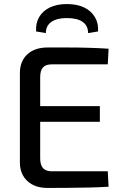

<svg xmlns="http://www.w3.org/2000/svg" viewBox="-20 -925 603 946"><path d="M214 -691Q264 -691 316 -691Q368 -691 418.5 -689.5Q469 -688 515 -685L511 -608H236Q206 -608 192 -593Q178 -578 178 -545V-145Q178 -112 192 -96.5Q206 -81 236 -81H511L515 -5Q469 -2 418.5 -1Q368 0 316 0.5Q264 1 214 1Q152 1 115.5 -32.5Q79 -66 78 -122V-568Q79 -625 115.5 -658Q152 -691 214 -691ZM96 -402H472V-325H96ZM206 -762 158 -770Q155 -809 172.5 -840Q190 -871 225 -888Q260 -905 309 -905Q360 -905 395 -888Q430 -871 448 -840Q466 -809 463 -770L414 -762Q414 -798 387.5 -817Q361 -836 309 -836Q260 -836 233 -817Q206 -798 206 -762Z"/></svg>

Font: Exo 2 Medium
Style: Regular
Weight: 500
Designer: Natanael Gama
Foundry: Natanael Gama
Version: Version 2.010